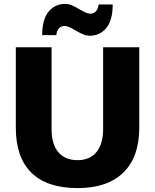

<svg xmlns="http://www.w3.org/2000/svg" viewBox="-20 -954 792 983"><path d="M61 -300V-712H244V-293Q244 -216 278.5 -175Q313 -134 377 -134Q440 -134 474 -175.5Q508 -217 508 -293V-712H693V-300Q693 -150 611.5 -70.5Q530 9 377 9Q221 9 141 -69.5Q61 -148 61 -300ZM313 -934Q330 -934 346 -927.5Q362 -921 386 -907Q405 -896 418 -890Q431 -884 443 -884Q460 -884 471 -896Q482 -908 485 -931H557Q557 -850 524 -810.5Q491 -771 440 -771Q423 -771 407 -777.5Q391 -784 367 -798Q348 -809 335 -815Q322 -821 310 -821Q293 -821 282 -809Q271 -797 268 -774H196Q196 -855 229 -894.5Q262 -934 313 -934Z"/></svg>

Font: Muli Black
Style: Regular
Weight: 900
Designer: Vernon Adams
Foundry: Vernon Adams
Version: Version 2.001